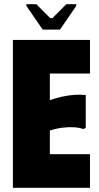

<svg xmlns="http://www.w3.org/2000/svg" viewBox="-20 -889 469 909"><path d="M406 -700V-541H216V-415Q245 -425 274.5 -431.5Q304 -438 332.5 -440Q361 -442 386 -439V-284L375 -278Q356 -285 330.5 -286.5Q305 -288 276 -284.5Q247 -281 216 -271V-159H406V0H41V-700ZM182 -749 105 -861V-869H152L218 -803H228L294 -869H341V-861L264 -749Z"/></svg>

Font: Phudu ExtraBold
Style: Regular
Weight: 800
Version: Version 1.005;gftools[0.9.23]